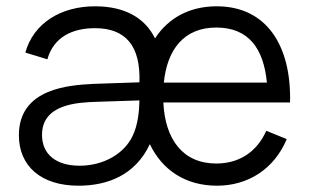

<svg xmlns="http://www.w3.org/2000/svg" viewBox="-20 -575 982 610"><path d="M229.5 15C320 15 409.5 -17.5 456 -117C495 -35.5 568.5 15 669.5 15C767.5 15 851 -37.5 891 -133L826 -159.5C794.5 -89 736.5 -55.5 667 -55.5C561.5 -55.5 504.5 -131.5 499 -249.5H901.5C906 -430.5 826.5 -555 668.5 -555C581 -555 514 -517 472.5 -453C441 -517.5 377.5 -555 282 -555C173.5 -555 86.5 -501.5 60.5 -408L130.5 -386.5C150.5 -458 211 -485.5 281.5 -485.5C380 -485.5 427 -428.5 423 -313.5L276.5 -308.5C204.5 -304.5 40 -296.5 40 -145.5C40 -47.5 110 15 229.5 15ZM667 -487.5C769.5 -487.5 817.5 -421.5 828 -312.5H500.5C511 -417.5 564.5 -487.5 667 -487.5ZM233 -48.5C159 -48.5 113.5 -84 113.5 -146.5C113.5 -244.5 226.5 -249.5 286 -251.5L423 -256C422.5 -226.5 419 -178 400.5 -141.5C374.5 -87.5 310 -48.5 233 -48.5Z"/></svg>

Font: Hauora
Style: Regular
Weight: 400
Designer: Mikhail Sharanda
Foundry: WCYS & Co.
Version: Version 1.010